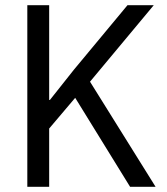

<svg xmlns="http://www.w3.org/2000/svg" viewBox="-20 -718 640 738"><path d="M269 -342 169 -224V0H85V-698H169V-334H172L264 -450L470 -698H571L326 -404L578 0H480Z"/></svg>

Font: Lilex
Style: Regular
Weight: 400
Monospace: yes
Designer: Mike Abbink, Paul van der Laan, Pieter van Rosmalen, Mikhael Khrustik
Foundry: Mikhael Khrustik
Version: Version 2.510